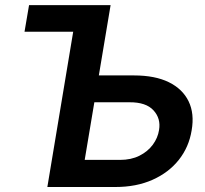

<svg xmlns="http://www.w3.org/2000/svg" viewBox="-20 -748 819 768"><path d="M78.1 -621.1 96.2 -727.5H341.3L324.2 -621.1ZM331.1 -446.3H516.1Q600.1 -446.3 655.3 -419.2Q710.4 -392.1 734.4 -342.8Q758.3 -293.5 746.6 -226.6Q735.8 -159.7 695.3 -108.6Q654.8 -57.6 590.1 -28.8Q525.4 0 441.9 0H169.4L290.5 -727.5H422.4L318.8 -108.4H460Q504.4 -108.4 537.6 -125Q570.8 -141.6 591.1 -168.9Q611.3 -196.3 616.2 -228Q624 -273.9 594 -306.6Q564 -339.4 498 -338.9H313Z"/></svg>

Font: Inter Tight SemiBold
Style: Italic
Weight: 600
Italic angle: -9.39999°
Designer: Rasmus Andersson
Foundry: rsms
Version: Version 3.004